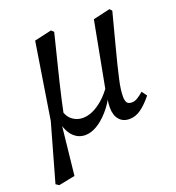

<svg xmlns="http://www.w3.org/2000/svg" viewBox="-138 -593 808 882"><g transform="rotate(-20 265.5 -152.5)"><path d="M2 188 -13 178 66 -102 125 -474 209 -493 221 -482Q203 -409 189 -353.5Q175 -298 164.5 -254.5Q154 -211 146 -175Q138 -139 131 -105L110 -89L82 172ZM194 13Q169 13 149 -0.5Q129 -14 116.5 -39Q104 -64 99 -98L126 -147Q134 -103 157 -84Q180 -65 210 -65Q234 -65 259 -76Q284 -87 310.5 -110Q337 -133 363 -171L372 -135H362Q338 -86 308.5 -53Q279 -20 250 -3.5Q221 13 194 13ZM410 13Q378 13 360 -8.5Q342 -30 342 -68Q342 -86 346 -109Q350 -132 353 -148L352 -156L412 -474L495 -493L505 -482L465 -329Q452 -281 443 -243.5Q434 -206 427.5 -178Q421 -150 418.5 -129.5Q416 -109 416 -94Q416 -74 422.5 -64.5Q429 -55 446 -55Q460 -55 474 -63.5Q488 -72 504 -86L522 -61Q494 -26 467 -6.5Q440 13 410 13Z"/></g></svg>

Font: Source Serif 4 18pt
Style: Italic
Weight: 400
Italic angle: -12°
Designer: Frank Grießhammer
Foundry: Adobe Systems Incorporated
Version: Version 4.004;hotconv 1.0.116;makeotfexe 2.5.65601